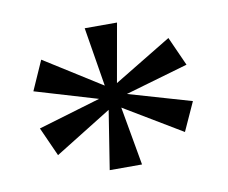

<svg xmlns="http://www.w3.org/2000/svg" viewBox="-53 -824 605 509"><g transform="rotate(-10 250.0 -569.0)"><path d="M204 -378H291L263 -536L418 -443L453 -520L284 -569L453 -618L418 -696L263 -602L291 -760H204L230 -601L76 -698L41 -619L209 -569L41 -519L76 -441L229 -536Z"/></g></svg>

Font: Noto Fangsong KSS Vertical
Style: Regular
Weight: 400
Designer: LIU Zhao, ZHANG Congyu, Kushim JIANG
Foundry: Guyu Beijing Co. Ltd.
Version: Version 1.000;November 16, 2022;FontCreator 11.5.0.2427 64-b